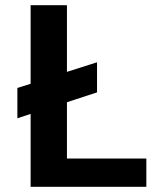

<svg xmlns="http://www.w3.org/2000/svg" viewBox="-20 -720 612 740"><path d="M98 0V-281L47 -264V-381L98 -397V-700H238V-443L354 -480V-364L238 -326V-109H544V0Z"/></svg>

Font: Host Grotesk ExtraBold
Style: Regular
Weight: 800
Designer: Doğukan Karapınar
Foundry: Element Type
Version: Version 1.003; ttfautohint (v1.8.4.7-5d5b)